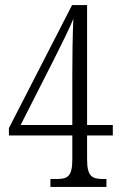

<svg xmlns="http://www.w3.org/2000/svg" viewBox="-20 -734 474 754"><path d="M178 0H398V-31H387C342 -31 322 -40 322 -108V-202H423V-243H322V-714H263L15 -231V-202H264V-108C264 -40 245 -31 201 -31H178ZM61 -243 190 -497C212 -540 258 -633 268 -660C265 -597 264 -501 264 -443V-243Z"/></svg>

Font: Noto Serif Myanmar ExtraCondensed Light
Style: Regular
Weight: 300
Width: 2
Designer: Ben Mitchell and the Monotype Design Team
Foundry: Monotype Imaging Inc.
Version: Version 2.106